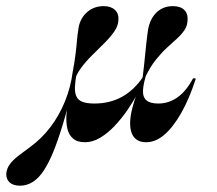

<svg xmlns="http://www.w3.org/2000/svg" viewBox="-88 -448 701 620"><path d="M-23.4 151.6Q-45.2 151.6 -56.9 141.1Q-68.5 130.6 -67.7 112.1Q-66.1 95.2 -55.6 81.5Q-45.2 67.7 -27.8 54.4Q-10.5 41.1 10.5 25.8Q46.8 -0.8 75 -37.9Q103.2 -75 121.8 -120.6Q140.3 -166.1 146.8 -216.1Q152.4 -245.2 155.6 -270.6Q158.9 -296 160.5 -316.5Q162.1 -337.1 164.5 -349.2Q167.7 -384.7 190.7 -406.5Q213.7 -428.2 246.8 -428.2Q270.2 -428.2 283.1 -416.1Q296 -404 294.4 -383.1Q293.5 -363.7 280.6 -345.6Q267.7 -327.4 248.8 -308.5Q229.8 -289.5 209.7 -269.8Q189.5 -250 173.4 -228.2Q157.3 -206.5 150.8 -181.5Q132.3 -104 115.7 -49.2Q99.2 5.6 84.3 41.9Q69.4 78.2 54 101.6Q37.9 126.6 18.5 139.1Q-0.8 151.6 -23.4 151.6ZM186.3 11.3Q161.3 11.3 147.6 -0.8Q133.9 -12.9 129.4 -33.1Q125 -53.2 126.6 -77.4Q128.2 -101.6 133.1 -125L150.8 -212.9H159.7Q154.8 -186.3 154 -167.3Q153.2 -148.4 158.9 -136.3Q164.5 -124.2 178.6 -119Q192.7 -113.7 216.9 -113.7Q265.3 -113.7 304 -134.3Q342.7 -154.8 372.6 -197.6L379.8 -194.4Q371 -173.4 356.5 -146.4Q341.9 -119.4 323 -91.9Q304 -64.5 281.9 -41.1Q259.7 -17.7 235.5 -3.2Q211.3 11.3 186.3 11.3ZM383.9 11.3Q365.3 11.3 353.6 3.2Q341.9 -4.8 336.7 -19.8Q331.5 -34.7 332.3 -54.8Q333.1 -74.2 338.7 -96.8Q344.4 -119.4 354.8 -148.8Q365.3 -178.2 379 -217.7L386.3 -213.7Q375 -179 373.8 -156.9Q372.6 -134.7 384.7 -124.2Q396.8 -113.7 422.6 -113.7Q457.3 -113.7 485.5 -133.9Q513.7 -154 535.5 -195.2L544.4 -194.4Q523.4 -129 497.2 -83.1Q471 -37.1 442.7 -12.9Q414.5 11.3 383.9 11.3ZM372.6 -197.6Q378.2 -243.5 380.6 -270.6Q383.1 -297.6 385.1 -313.7Q387.1 -329.8 388.7 -342.7Q393.5 -383.1 415.3 -405.6Q437.1 -428.2 470.2 -428.2Q494.4 -428.2 506.9 -416.1Q519.4 -404 517.7 -382.3Q516.9 -364.5 507.7 -350.8Q498.4 -337.1 483.9 -323.8Q469.4 -310.5 451.6 -294.4Q433.9 -278.2 415.7 -255.6Q397.6 -233.1 381.5 -200Z"/></svg>

Font: Playfair 144pt
Style: Bold Italic
Weight: 700
Italic angle: -15.6°
Designer: Claus Eggers Sørensen
Foundry: Claus Eggers Sørensen
Version: Version 2.203